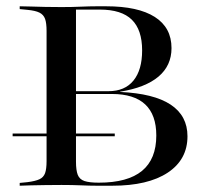

<svg xmlns="http://www.w3.org/2000/svg" viewBox="-20 -591 662 611"><path d="M20.2 -157.3V-166.1H345.2V-157.3ZM287.1 0Q265.3 0 237.9 -1.2Q210.5 -2.4 175.8 -2.4Q148.4 -2.4 124.2 -2Q100 -1.6 79.4 -1.2Q58.9 -0.8 42.7 0V-8.9L66.9 -11.3Q92.7 -14.5 105.6 -20.6Q118.5 -26.6 123.4 -39.9Q128.2 -53.2 128.2 -78.2V-492.7Q128.2 -517.7 123.4 -531Q118.5 -544.4 105.6 -550.8Q92.7 -557.3 66.9 -559.7L42.7 -562.1V-571Q58.9 -571 79.4 -570.2Q100 -569.4 124.2 -569Q148.4 -568.5 175.8 -568.5Q210.5 -568.5 237.9 -569.8Q265.3 -571 287.1 -571H317.7Q419.4 -571 472.6 -537.1Q525.8 -503.2 525.8 -437.9Q525.8 -382.3 484.3 -347.2Q442.7 -312.1 362.1 -299.2V-298.4Q469.4 -293.5 523 -258.1Q576.6 -222.6 576.6 -157.3Q576.6 -83.1 513.7 -41.5Q450.8 0 337.9 0ZM294.4 -9.7Q386.3 -9.7 431.9 -47.2Q477.4 -84.7 477.4 -159.7Q477.4 -225.8 441.9 -258.9Q406.5 -291.9 336.3 -291.9H202.4V-300.8H325Q377.4 -300.8 404.8 -334.7Q432.3 -368.5 432.3 -430.6Q432.3 -496 399.6 -528.2Q366.9 -560.5 297.6 -560.5H221.8V-76.6Q221.8 -49.2 227.4 -34.7Q233.1 -20.2 248.8 -14.9Q264.5 -9.7 294.4 -9.7Z"/></svg>

Font: Playfair 144pt SemiExpanded Medium
Style: Regular
Weight: 500
Width: 6
Designer: Claus Eggers Sørensen
Foundry: Claus Eggers Sørensen
Version: Version 2.203